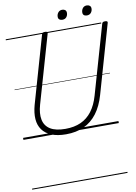

<svg xmlns="http://www.w3.org/2000/svg" viewBox="-163 -1300 1349 1899"><g transform="rotate(-10 511.5 -350.5)"><path d="M426 19Q339 19 280 -5.5Q221 -30 189 -74.5Q157 -119 152.5 -181Q148 -243 169 -320L363 -996Q366 -1006 372.5 -1010.5Q379 -1015 396 -1015Q409 -1015 415.5 -1010.5Q422 -1006 419 -995L223 -315Q198 -228 211 -165Q224 -102 278 -68.5Q332 -35 429 -35Q518 -35 584.5 -65Q651 -95 697 -156Q743 -217 769 -308L967 -996Q970 -1006 976.5 -1010.5Q983 -1015 999 -1015Q1028 -1015 1022 -995L824 -305Q793 -197 738.5 -125Q684 -53 606.5 -17Q529 19 426 19ZM586 -1103Q568 -1103 556.5 -1112Q545 -1121 545 -1139Q545 -1164 560 -1182.5Q575 -1201 601 -1201Q619 -1201 630.5 -1191.5Q642 -1182 642 -1163Q642 -1139 628 -1121Q614 -1103 586 -1103ZM833 -1103Q814 -1103 803 -1112Q792 -1121 792 -1139Q792 -1164 806.5 -1182.5Q821 -1201 848 -1201Q865 -1201 877 -1191.5Q889 -1182 889 -1163Q889 -1139 874.5 -1121Q860 -1103 833 -1103ZM0 490H958V500H0ZM0 -20H958V0H0ZM0 -505H958V-500H0ZM0 -1010H958V-1000H0Z"/></g></svg>

Font: Playwrite AU QLD Guides
Style: Regular
Weight: 400
Designer: Veronika Burian, José Scaglione
Foundry: TypeTogether
Version: Version 1.003